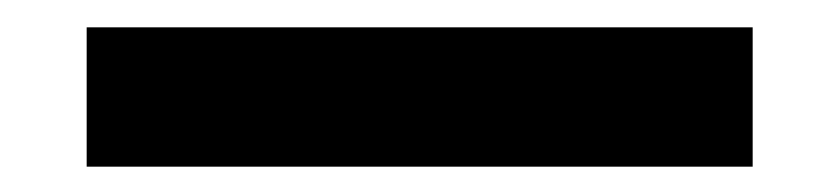

<svg xmlns="http://www.w3.org/2000/svg" viewBox="-20 -20 630 144"><path d="M45 105V0.5H544.5V105Z"/></svg>

Font: Encode Sans SmBold
Style: Regular
Weight: 600
Designer: Multiple Designers
Foundry: Impallari Type
Version: Version 3.002; ttfautohint (v1.8.3) -l 8 -r 50 -G 200 -x 14 